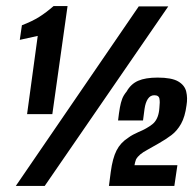

<svg xmlns="http://www.w3.org/2000/svg" viewBox="-20 -611 635 631"><path d="M69 -236 104 -493 45 -480 52 -528Q86 -541 109 -555.5Q132 -570 156 -591H202L152 -236ZM32 0 436 -590H533L127 0ZM338 0 344 -46Q350 -91 363 -116.5Q376 -142 401 -158Q409 -164 417.5 -168.5Q426 -173 435 -177Q462 -188 480.5 -202.5Q499 -217 503 -248Q503 -250 503.5 -253Q504 -256 504 -259Q506 -275 504 -286.5Q502 -298 487 -298Q474 -298 466 -286Q458 -274 455 -253L450 -215H368Q371 -241 374 -257.5Q377 -274 381.5 -286Q386 -298 396 -310Q410 -335 434 -345.5Q458 -356 498 -356Q544 -356 565.5 -343.5Q587 -331 592 -310Q597 -289 593 -265Q588 -227 575 -204Q562 -181 543.5 -167Q525 -153 502 -140Q480 -127 465 -119Q450 -111 441 -103.5Q432 -96 427 -87Q425 -82 424 -77.5Q423 -73 422 -68H563L553 0Z"/></svg>

Font: Alumni Sans Thin ExtraBold
Style: Italic
Weight: 800
Italic angle: -8°
Version: Version 1.016